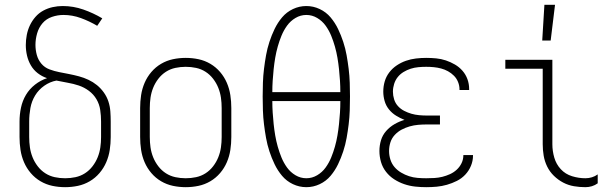

<svg xmlns="http://www.w3.org/2000/svg" viewBox="-20 -768 2540 796"><path d="M250 8Q223 8 197 2.5Q171 -3 148 -16.5Q125 -30 107.5 -50.5Q90 -71 79.5 -95.5Q69 -120 65 -146.5Q61 -173 61 -200V-264Q61 -293 67 -321.5Q73 -350 87.5 -374.5Q102 -399 125 -417Q148 -435 175 -444Q154 -451 136.5 -464.5Q119 -478 108 -497Q97 -516 92 -537.5Q87 -559 87 -581Q87 -602 91 -623Q95 -644 104 -663Q113 -682 127 -698Q141 -714 159.5 -724Q178 -734 198.5 -738.5Q219 -743 240 -743Q284 -743 325.5 -728.5Q367 -714 404 -692L383 -661Q351 -680 315.5 -693Q280 -706 243 -706Q219 -706 195.5 -698Q172 -690 156.5 -672Q141 -654 134 -630Q127 -606 127 -582Q127 -561 132.5 -540.5Q138 -520 151.5 -504Q165 -488 185 -480.5Q205 -473 225.5 -469Q246 -465 266.5 -461Q287 -457 307.5 -451.5Q328 -446 347 -437Q366 -428 382 -415Q398 -402 410.5 -384.5Q423 -367 429.5 -347Q436 -327 437.5 -306Q439 -285 439 -264V-200Q439 -173 435 -146.5Q431 -120 420.5 -95.5Q410 -71 392.5 -50.5Q375 -30 352 -16.5Q329 -3 303 2.5Q277 8 250 8ZM250 -29Q272 -29 293 -33.5Q314 -38 332 -49.5Q350 -61 363.5 -78.5Q377 -96 385 -116Q393 -136 396 -157Q399 -178 399 -200V-264Q399 -288 395.5 -312Q392 -336 380 -356.5Q368 -377 348.5 -391.5Q329 -406 306.5 -413.5Q284 -421 260.5 -425Q237 -429 214 -434Q187 -429 163.5 -412.5Q140 -396 125.5 -372Q111 -348 106 -320Q101 -292 101 -264V-200Q101 -178 104 -157Q107 -136 115 -116Q123 -96 136.5 -78.5Q150 -61 168 -49.5Q186 -38 207 -33.5Q228 -29 250 -29Z M750 8Q723 8 697 2.5Q671 -3 648 -16.5Q625 -30 607.5 -50.5Q590 -71 579.5 -95.5Q569 -120 565 -146.5Q561 -173 561 -200V-320Q561 -347 565 -373.5Q569 -400 579.5 -424.5Q590 -449 607.5 -469.5Q625 -490 648 -503.5Q671 -517 697 -522.5Q723 -528 750 -528Q777 -528 803 -522.5Q829 -517 852 -503.5Q875 -490 892.5 -469.5Q910 -449 920.5 -424.5Q931 -400 935 -373.5Q939 -347 939 -320V-200Q939 -173 935 -146.5Q931 -120 920.5 -95.5Q910 -71 892.5 -50.5Q875 -30 852 -16.5Q829 -3 803 2.5Q777 8 750 8ZM750 -29Q772 -29 793 -33.5Q814 -38 832 -49.5Q850 -61 863.5 -78.5Q877 -96 885 -116Q893 -136 896 -157Q899 -178 899 -200V-320Q899 -342 896 -363Q893 -384 885 -404Q877 -424 863.5 -441.5Q850 -459 832 -470.5Q814 -482 793 -486.5Q772 -491 750 -491Q728 -491 707 -486.5Q686 -482 668 -470.5Q650 -459 636.5 -441.5Q623 -424 615 -404Q607 -384 604 -363Q601 -342 601 -320V-200Q601 -178 604 -157Q607 -136 615 -116Q623 -96 636.5 -78.5Q650 -61 668 -49.5Q686 -38 707 -33.5Q728 -29 750 -29Z M1250 8Q1221 8 1194.5 -4.5Q1168 -17 1149.5 -39Q1131 -61 1118.5 -87Q1106 -113 1097 -140.5Q1088 -168 1083 -196Q1078 -224 1074.5 -252.5Q1071 -281 1070 -310Q1069 -339 1069 -368Q1069 -396 1070 -425Q1071 -454 1074.5 -482.5Q1078 -511 1083 -539Q1088 -567 1097 -594.5Q1106 -622 1118.5 -648Q1131 -674 1149.5 -696Q1168 -718 1194.5 -730.5Q1221 -743 1250 -743Q1279 -743 1305.5 -730.5Q1332 -718 1350.5 -696Q1369 -674 1381.5 -648Q1394 -622 1403 -594.5Q1412 -567 1417 -539Q1422 -511 1425.5 -482.5Q1429 -454 1430 -425Q1431 -396 1431 -368Q1431 -339 1430 -310Q1429 -281 1425.5 -252.5Q1422 -224 1417 -196Q1412 -168 1403 -140.5Q1394 -113 1381.5 -87Q1369 -61 1350.5 -39Q1332 -17 1305.5 -4.5Q1279 8 1250 8ZM1109 -386H1391Q1391 -410 1389.5 -433.5Q1388 -457 1385.5 -481Q1383 -505 1379 -528.5Q1375 -552 1368.5 -575Q1362 -598 1353 -620Q1344 -642 1330 -661.5Q1316 -681 1295 -693.5Q1274 -706 1250 -706Q1226 -706 1205 -693.5Q1184 -681 1170 -661.5Q1156 -642 1147 -620Q1138 -598 1131.5 -575Q1125 -552 1121 -528.5Q1117 -505 1114.5 -481Q1112 -457 1110.5 -433.5Q1109 -410 1109 -386ZM1250 -29Q1274 -29 1295 -41.5Q1316 -54 1330 -73.5Q1344 -93 1353 -115Q1362 -137 1368.5 -160Q1375 -183 1379 -206.5Q1383 -230 1385.5 -254Q1388 -278 1389.5 -301.5Q1391 -325 1391 -349H1109Q1109 -325 1110.5 -301.5Q1112 -278 1114.5 -254Q1117 -230 1121 -206.5Q1125 -183 1131.5 -160Q1138 -137 1147 -115Q1156 -93 1170 -73.5Q1184 -54 1205 -41.5Q1226 -29 1250 -29Z M1747 8Q1724 8 1701 5.5Q1678 3 1656 -4.5Q1634 -12 1614.5 -24.5Q1595 -37 1580.5 -55.5Q1566 -74 1559.5 -96.5Q1553 -119 1553 -142Q1553 -165 1559.5 -186.5Q1566 -208 1581 -225Q1596 -242 1616 -253.5Q1636 -265 1657 -271Q1639 -278 1622 -288.5Q1605 -299 1592.5 -314.5Q1580 -330 1574.5 -349.5Q1569 -369 1569 -388Q1569 -410 1575 -430.5Q1581 -451 1594 -468Q1607 -485 1625 -497Q1643 -509 1663 -516Q1683 -523 1704.5 -525.5Q1726 -528 1747 -528Q1768 -528 1788.5 -526Q1809 -524 1828.5 -517.5Q1848 -511 1866 -500.5Q1884 -490 1897.5 -474.5Q1911 -459 1918 -439.5Q1925 -420 1925 -399V-395H1885V-398Q1885 -413 1879 -428Q1873 -443 1862 -454Q1851 -465 1837.5 -472.5Q1824 -480 1809 -484Q1794 -488 1778.5 -489.5Q1763 -491 1747 -491Q1731 -491 1714.5 -489.5Q1698 -488 1682.5 -483Q1667 -478 1653 -469.5Q1639 -461 1629 -448.5Q1619 -436 1614 -420Q1609 -404 1609 -388Q1609 -372 1614 -356Q1619 -340 1630 -328Q1641 -316 1655.5 -308.5Q1670 -301 1685.5 -296.5Q1701 -292 1717.5 -290.5Q1734 -289 1750 -289H1804V-252H1750Q1732 -252 1714 -250.5Q1696 -249 1678.5 -244Q1661 -239 1645 -230.5Q1629 -222 1616.5 -208.5Q1604 -195 1598.5 -177.5Q1593 -160 1593 -142Q1593 -124 1598.5 -106.5Q1604 -89 1615.5 -75.5Q1627 -62 1643 -52.5Q1659 -43 1676 -37.5Q1693 -32 1711 -30.5Q1729 -29 1747 -29Q1764 -29 1781 -30Q1798 -31 1814 -35Q1830 -39 1845.5 -46Q1861 -53 1873.5 -64.5Q1886 -76 1893.5 -91.5Q1901 -107 1901 -124V-125H1941V-123Q1941 -101 1932.5 -80.5Q1924 -60 1909 -44Q1894 -28 1874 -18Q1854 -8 1833 -2Q1812 4 1790.5 6Q1769 8 1747 8Z M2407 8Q2383 8 2359.5 4Q2336 0 2315 -11Q2294 -22 2276.5 -39Q2259 -56 2248.5 -77.5Q2238 -99 2234 -122.5Q2230 -146 2230 -170V-483H2075V-520H2270V-170Q2270 -142 2278 -114.5Q2286 -87 2305 -66.5Q2324 -46 2351.5 -37.5Q2379 -29 2407 -29Q2421 -29 2434 -33Q2447 -37 2458 -45V-8Q2447 0 2434 4Q2421 8 2407 8ZM2228 -600 2237 -748H2281L2263 -600Z"/></svg>

Font: Iosevka Extralight
Style: Regular
Weight: 200
Monospace: yes
Designer: Belleve Invis
Foundry: Belleve Invis
Version: Version 32.0.1; ttfautohint (v1.8.4)